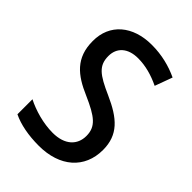

<svg xmlns="http://www.w3.org/2000/svg" viewBox="-214 -822 931 931"><g transform="rotate(45 251.0 -357.0)"><path d="M461 -196C461 -300 401 -352 291 -401C192 -445 157 -471 157 -537C157 -593 196 -631 267 -631C318 -631 368 -617 418 -593L451 -683C398 -708 337 -724 268 -724C138 -724 51 -651 52 -534C52 -419 118 -367 216 -325C318 -280 356 -251 356 -187C356 -126 313 -82 229 -82C165 -82 96 -102 45 -128V-25C92 -2 155 10 226 10C370 10 461 -70 461 -196Z"/></g></svg>

Font: Noto Sans Arabic UI SmCn Md
Style: Regular
Weight: 500
Width: 4
Designer: Monotype Design Team, Nadine Chahine and Nizar Qandah
Foundry: Monotype Imaging Inc.
Version: Version 2.010